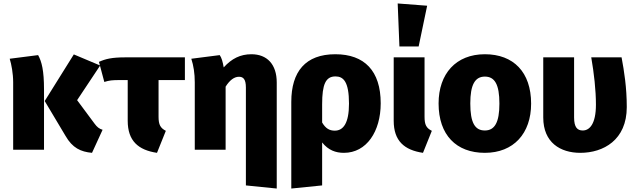

<svg xmlns="http://www.w3.org/2000/svg" viewBox="-20 -864 3671 1108"><path d="M558 -486 406 -550 238 -281 358 -80C398 -10 446 12 511 18L572 -115C552 -121 540 -131 526 -150L425 -286ZM200 -546 36 -525C46 -493 56 -440 56 -389V0H234V-347C234 -457 221 -508 200 -546Z M1047 -402V-533H703C625 -533 589 -524 551 -507L582 -391C611 -400 625 -402 675 -402H717V-167C717 -51 778 2 886 18L937 -109C906 -125 895 -144 895 -190V-402Z M1431 -551C1367 -551 1317 -526 1271 -475C1265 -509 1259 -530 1248 -546L1084 -525C1097 -485 1104 -440 1104 -389V0H1282V-364C1306 -402 1332 -421 1359 -421C1383 -421 1399 -408 1399 -359V206L1577 224V-388C1577 -493 1521 -551 1431 -551Z M1915 -551C1743 -551 1661 -451 1661 -276V224L1839 206V-42C1875 3 1917 18 1965 18C2095 18 2177 -105 2177 -268C2177 -455 2083 -551 1915 -551ZM1912 -110C1881 -110 1859 -123 1839 -157V-262C1839 -377 1859 -423 1916 -423C1961 -423 1994 -394 1994 -266C1994 -153 1961 -110 1912 -110Z M2275 -844 2285 -596H2396L2445 -831ZM2430 -533H2252V-167C2252 -51 2313 2 2421 18L2472 -109C2440 -125 2430 -144 2430 -190Z M2778 -551C2612 -551 2511 -439 2511 -267C2511 -85 2613 18 2778 18C2944 18 3045 -94 3045 -266C3045 -448 2943 -551 2778 -551ZM2778 -422C2835 -422 2862 -377 2862 -266C2862 -158 2835 -111 2778 -111C2721 -111 2694 -155 2694 -267C2694 -375 2721 -422 2778 -422Z M3567 -533H3392C3408 -441 3419 -344 3419 -260C3419 -148 3382 -111 3343 -111C3312 -111 3293 -129 3293 -186V-533H3115V-186C3115 -41 3214 18 3329 18C3462 18 3597 -56 3597 -246C3597 -359 3582 -453 3567 -533Z"/></svg>

Font: Fira Sans ExtraBold
Style: Regular
Weight: 800
Designer: bBox Type GmbH & Carrois Corporate GbR & Edenspiekermann AG
Foundry: bBox Type GmbH & Carrois Corporate GbR & Edenspiekermann AG
Version: Version 4.300;PS 004.300;hotconv 1.0.88;makeotf.lib2.5.64775